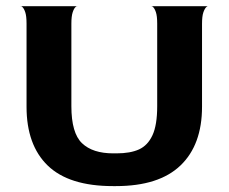

<svg xmlns="http://www.w3.org/2000/svg" viewBox="-20 -621 775 651"><path d="M685 -600Q685 -602 679.5 -597Q674 -592 669.5 -579Q665 -566 665 -540V-259Q665 -130 592 -60Q519 10 373 10H363Q214 10 142 -59.5Q70 -129 70 -259V-541Q70 -567 65.5 -580Q61 -593 55.5 -597.5Q50 -602 50 -600H242Q242 -602 236.5 -597.5Q231 -593 226.5 -579.5Q222 -566 222 -541V-261Q222 -170 258 -135.5Q294 -101 364 -101H375Q422 -101 451.5 -114.5Q481 -128 497 -162.5Q513 -197 513 -261V-541Q513 -567 508.5 -580Q504 -593 498.5 -597.5Q493 -602 493 -600Z"/></svg>

Font: Red Rose Bold
Style: Regular
Weight: 700
Designer: jaikishan Patel
Version: Version 1.000